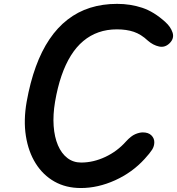

<svg xmlns="http://www.w3.org/2000/svg" viewBox="-20 -948 893 968"><path d="M387.5 0Q312.5 0 254.8 -32.5Q197 -65 160 -124Q123 -183 110.5 -262.5Q98 -342 114.5 -435.5Q132 -533.5 160.8 -612.2Q189.5 -691 229.5 -750.2Q269.5 -809.5 320.8 -849.2Q372 -889 434.5 -908.8Q497 -928.5 570.5 -928.5Q637.5 -928.5 697 -908.8Q756.5 -889 813.5 -837Q840.5 -813 850 -783.8Q859.5 -754.5 835.5 -730.5Q812 -707 782 -713.5Q752 -720 725.5 -743Q691.5 -775 654.8 -787.5Q618 -800 569.5 -800Q519.5 -800 477.2 -785.2Q435 -770.5 400 -741.2Q365 -712 337.5 -668Q310 -624 290 -565.8Q270 -507.5 257.5 -434.5Q246.5 -368.5 250.5 -312.8Q254.5 -257 272.2 -215.5Q290 -174 319.8 -151.2Q349.5 -128.5 389 -128.5Q450.5 -128.5 510.8 -156.8Q571 -185 615 -234.5Q640.5 -262.5 661.8 -271.5Q683 -280.5 700 -280.5Q728 -280.5 743 -265.8Q758 -251 758 -231Q758 -211 747 -193.5Q736 -176 709 -146.5Q647 -78.5 560.5 -39.2Q474 0 387.5 0Z"/></svg>

Font: Edu VIC WA NT Hand
Style: Regular
Weight: 400
Designer: Tina and Corey Anderson, Eben Sorkin, Mirko Velimirovic
Foundry: Google for Education
Version: Version 1.000